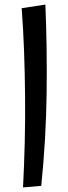

<svg xmlns="http://www.w3.org/2000/svg" viewBox="-20 -820 300 842"><path d="M161 -5 81 2Q86 -95 88.5 -196Q91 -297 90 -398Q89 -499 85.5 -596.5Q82 -694 75 -784L179 -800Q187 -612 184.5 -412.5Q182 -213 161 -5Z"/></svg>

Font: Marhey Light Light
Style: Regular
Weight: 300
Version: Version 1.000